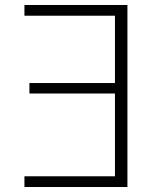

<svg xmlns="http://www.w3.org/2000/svg" viewBox="-20 -750 619 770"><path d="M441 -687H78V-730H491V0H78V-43H441V-375H98V-417H441Z"/></svg>

Font: Mplus 1p Light
Style: Regular
Weight: 300
Version: Version 1.061